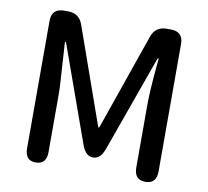

<svg xmlns="http://www.w3.org/2000/svg" viewBox="-81 -827 992 916"><g transform="rotate(10 415.0 -368.5)"><path d="M149 0Q97 0 97 -60V-677Q97 -737 157 -737H176Q230 -737 248 -687L411 -226Q414 -216 416.5 -216Q419 -216 422 -226L582 -686Q600 -737 654 -737H674Q734 -737 734 -677V-60Q734 0 680 0Q626 0 626 -60V-364Q626 -425 637 -548Q640 -578 641 -587Q641 -592 639 -592Q637 -592 633 -582L468 -121Q450 -71 414 -71Q378 -71 360 -121L195 -582Q191 -592 189 -592Q187 -592 187 -587L199 -395Q201 -364 201 -333V-60Q201 0 149 0Z"/></g></svg>

Font: Resource Han Rounded TW Medium
Style: Regular
Weight: 500
Designer: Cyano Hao (round all glyphs); Ryoko NISHIZUKA 西塚涼子 (kana, bopomofo & ideographs); Paul D. Hunt (Latin, Greek & Cyrillic)
Foundry: Cyano Hao
Version: 0.990